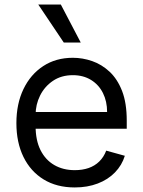

<svg xmlns="http://www.w3.org/2000/svg" viewBox="-20 -804 622 835"><path d="M305.2 11.2Q226.6 11.2 169.7 -23.7Q112.8 -58.6 82 -121.6Q51.3 -184.6 51.3 -268.6Q51.3 -352.5 82 -416.5Q112.8 -480.5 168 -516.6Q223.1 -552.7 296.9 -552.7Q339.4 -552.7 380.9 -538.3Q422.4 -523.9 456.5 -492.2Q490.7 -460.4 511 -408.2Q531.2 -356 531.2 -279.8V-244.1H110.8V-316.9H445.8Q445.8 -363.3 427.7 -399.4Q409.7 -435.5 376 -456.3Q342.3 -477.1 296.9 -477.1Q246.6 -477.1 210.2 -452.4Q173.8 -427.7 154.3 -388.4Q134.8 -349.1 134.8 -304.2V-255.9Q134.8 -193.8 156.2 -151.1Q177.7 -108.4 216.1 -86.2Q254.4 -64 305.2 -64Q338.4 -64 365.2 -73.2Q392.1 -82.5 411.6 -101.6Q431.2 -120.6 441.9 -148.9L522.9 -126.5Q510.3 -85.4 480 -54.2Q449.7 -22.9 405 -5.9Q360.4 11.2 305.2 11.2ZM257.3 -619.1 146.5 -784.2H244.6L331.1 -619.1Z"/></svg>

Font: Sahel VF Regular
Style: Regular
Weight: 400
Foundry: Saber Rastikerdar (saber.rastikerdar@gmail.com)
Version: Version 3.4.0